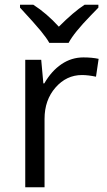

<svg xmlns="http://www.w3.org/2000/svg" viewBox="-20 -786 448 806"><path d="M330 -545Q366 -545 394 -539L383 -464Q350 -471 324 -471Q259 -471 213 -418.5Q167 -366 167 -287V0H86V-535H153L162 -436H166Q196 -488 238 -516.5Q280 -545 330 -545ZM64 -766H120Q176 -730 227 -674Q290 -737 335 -766H393V-754L361 -721Q290 -648 268 -606H187Q176 -626 151 -656.5Q126 -687 64 -754Z"/></svg>

Font: Stephens Clock
Style: Regular
Weight: 400
Designer: Peter Wiegel (catfonts.de) with slight modifications by DT1.org
Version: Version 0.9.1